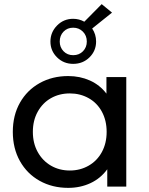

<svg xmlns="http://www.w3.org/2000/svg" viewBox="-20 -903 722 929"><path d="M591 -530H495V-450C473.7 -478 447 -499.2 415 -513.5C383 -527.8 348 -535 310 -535C258.7 -535 212.7 -523.7 172 -501C131.3 -478.3 99.5 -446.7 76.5 -406C53.5 -365.3 42 -318.3 42 -265C42 -211.7 53.5 -164.5 76.5 -123.5C99.5 -82.5 131.3 -50.7 172 -28C212.7 -5.3 258.7 6 310 6C349.3 6 385.3 -1.7 418 -17C450.7 -32.3 477.7 -54.7 499 -84V0H591ZM409 -101.5C381.7 -85.8 351.3 -78 318 -78C284 -78 253.5 -85.8 226.5 -101.5C199.5 -117.2 178.2 -139.2 162.5 -167.5C146.8 -195.8 139 -228.3 139 -265C139 -301.7 146.8 -334.2 162.5 -362.5C178.2 -390.8 199.5 -412.7 226.5 -428C253.5 -443.3 284 -451 318 -451C351.3 -451 381.7 -443.3 409 -428C436.3 -412.7 457.7 -390.8 473 -362.5C488.3 -334.2 496 -301.7 496 -265C496 -228.3 488.3 -195.8 473 -167.5C457.7 -139.2 436.3 -117.2 409 -101.5ZM426 -765 522 -842 472 -883 388 -798C371.3 -807.3 353.3 -812 334 -812C303.3 -812 277.3 -801.2 256 -779.5C234.7 -757.8 224 -732 224 -702C224 -672 234.7 -646.5 256 -625.5C277.3 -604.5 303.3 -594 334 -594C365.3 -594 391.7 -604.5 413 -625.5C434.3 -646.5 445 -672 445 -702C445 -725.3 438.7 -746.3 426 -765ZM381.5 -655C369.2 -642.3 353.3 -636 334 -636C315.3 -636 299.8 -642.3 287.5 -655C275.2 -667.7 269 -683.3 269 -702C269 -721.3 275.2 -737.3 287.5 -750C299.8 -762.7 315.3 -769 334 -769C352.7 -769 368.3 -762.7 381 -750C393.7 -737.3 400 -721.3 400 -702C400 -683.3 393.8 -667.7 381.5 -655Z"/></svg>

Font: ICO Headline
Style: Regular
Weight: 500
Designer: Julieta Ulanovsky
Foundry: Julieta Ulanovsky
Version: Version 7.200